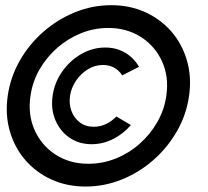

<svg xmlns="http://www.w3.org/2000/svg" viewBox="-20 -710 781 721"><path d="M301.5 -9.5Q231 -9.5 173 -36Q115 -62.5 74.8 -109.2Q34.5 -156 16.8 -217.8Q-1 -279.5 9 -350Q19 -420.5 54.2 -482.2Q89.5 -544 143 -590.8Q196.5 -637.5 261.8 -664Q327 -690.5 397.5 -690.5Q468 -690.5 526 -664Q584 -637.5 624.2 -590.8Q664.5 -544 682.2 -482.2Q700 -420.5 690 -350Q680 -279.5 644.8 -217.8Q609.5 -156 556.2 -109.2Q503 -62.5 437.5 -36Q372 -9.5 301.5 -9.5ZM94.5 -350Q84 -280 109.8 -222Q135.5 -164 188.5 -129.5Q241.5 -95 312 -95Q365.5 -95 414.8 -114.8Q464 -134.5 504 -169.8Q544 -205 570.5 -251.2Q597 -297.5 604.5 -350Q615 -421.5 588.5 -479.5Q562 -537.5 509 -571.2Q456 -605 386.5 -605Q334 -605 285 -585.5Q236 -566 195.8 -531Q155.5 -496 128.8 -449.8Q102 -403.5 94.5 -350ZM177.5 -350Q184.5 -400 213.5 -441.2Q242.5 -482.5 285 -507Q327.5 -531.5 375 -531.5Q417.5 -531.5 450.5 -511.8Q483.5 -492 502 -459L439 -427Q428 -444.5 409.8 -455.2Q391.5 -466 366.5 -466Q336.5 -466 310 -449.8Q283.5 -433.5 265.5 -407Q247.5 -380.5 243 -350Q238.5 -320 248.2 -293.5Q258 -267 279.5 -250.5Q301 -234 332 -234Q356.5 -234 378 -244.2Q399.5 -254.5 417 -272.5L471.5 -240.5Q443.5 -207.5 405 -188Q366.5 -168.5 324 -168.5Q276.5 -168.5 241 -193Q205.5 -217.5 188 -258.8Q170.5 -300 177.5 -350Z"/></svg>

Font: Urbanist
Style: Bold Italic
Weight: 700
Italic angle: -8°
Designer: Corey Hu
Foundry: Corey Hu
Version: Version 1.330; ttfautohint (v1.8.4.7-5d5b)